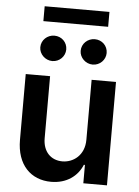

<svg xmlns="http://www.w3.org/2000/svg" viewBox="-60 -955 729 1009"><g transform="rotate(5 304.0 -451.0)"><path d="M413.7 -229.4C413.7 -146.3 354.4 -105.1 297.6 -105.1C235.8 -105.1 194.6 -148.8 194.6 -218V-545.5H66.1V-198.2C66.1 -67.1 140.6 7.1 247.9 7.1C329.5 7.1 387.1 -35.9 411.9 -96.9H417.6V0H542.3V-545.5H413.7ZM130 -692.5C130 -656.6 161.6 -625.7 198.9 -625.7C237.2 -625.7 267 -656.6 267 -692.5C267 -730.5 237.2 -759.6 198.9 -759.6C161.6 -759.6 130 -730.5 130 -692.5ZM134.2 -830.6H475.9V-909.1H134.2ZM343 -692.5C343 -656.6 374.6 -625.7 411.9 -625.7C450.3 -625.7 480.1 -656.6 480.1 -692.5C480.1 -730.5 450.3 -759.6 411.9 -759.6C374.6 -759.6 343 -730.5 343 -692.5Z"/></g></svg>

Font: Margiela Sans Semi Bold
Style: Regular
Weight: 600
Designer: Stefan Endress, Andreas Faust
Version: Version 1.100;FEAKit 1.0